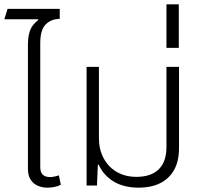

<svg xmlns="http://www.w3.org/2000/svg" viewBox="-27 -857 933 887"><path d="M102 -448V-644Q102 -682 108 -704Q114 -726 125 -740Q136 -754 150 -765L149 -768H-7L8 -816H249V-770Q208 -769 183.5 -743.5Q159 -718 159 -659V-448ZM192 10Q169 10 148.5 1.5Q128 -7 115 -26Q102 -45 102 -78V-548H159V-86Q159 -61 170.5 -50Q182 -39 204 -39Q214 -39 225.5 -41.5Q237 -44 245 -47L254 -3Q239 4 223 7Q207 10 192 10Z M615 10Q545 10 498 -18.5Q451 -47 429 -96H425L421 0H373V-548H430V-219Q430 -167 451.5 -126.5Q473 -86 512 -63Q551 -40 603 -40Q671 -40 706.5 -75Q742 -110 742 -178V-548H800V-173Q800 -111 776.5 -70.5Q753 -30 711.5 -10Q670 10 615 10Z M742 -636V-837H799V-636Z"/></svg>

Font: Noto Sans Thai Light
Style: Regular
Weight: 300
Designer: Monotype Design Team
Foundry: Monotype Imaging Inc.
Version: Version 2.001